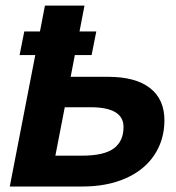

<svg xmlns="http://www.w3.org/2000/svg" viewBox="-20 -679 640 699"><path d="M578.6 -241.2Q578.6 -170.4 542.2 -115.2Q505.9 -60.1 438 -30Q370.1 0 279.8 0H15.6L108.4 -478.5H51.3L68.4 -564.5H125.5L143.6 -658.7H287.6L269.5 -564.5H330.6L313.5 -478.5H252.4L237.3 -399.4H373Q473.6 -399.4 526.1 -358.4Q578.6 -317.4 578.6 -241.2ZM429.7 -216.8Q429.7 -288.6 309.6 -288.6H215.8L181.6 -112.3H278.3Q358.4 -112.3 394 -138.4Q429.7 -164.6 429.7 -216.8Z"/></svg>

Font: Cousine
Style: Bold Italic
Weight: 700
Italic angle: -12°
Monospace: yes
Designer: Steve Matteson
Foundry: Ascender Corporation
Version: Version 1.20